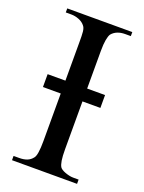

<svg xmlns="http://www.w3.org/2000/svg" viewBox="-129 -725 591 787"><g transform="rotate(20 166.5 -331.0)"><path d="M24.9 0V-18.6H48.8Q69.3 -18.6 83.5 -24.2Q97.7 -29.8 107.4 -42.5Q119.1 -56.2 119.1 -117.7V-325.2H41.5V-381.3H119.1V-545.4Q119.1 -562.5 118.9 -574.5Q118.7 -586.4 117.7 -595Q116.7 -603.5 114.5 -609.4Q112.3 -615.2 108.4 -619.6Q99.1 -631.3 82.5 -637.9Q65.9 -644.5 48.8 -644.5H24.9V-662.1H308.6V-644.5H284.7Q245.6 -644.5 226.1 -620.6Q220.7 -612.3 217.3 -593.8Q213.9 -575.2 213.9 -545.4V-381.3H292V-325.2H213.9V-117.7Q213.9 -85.4 216.8 -67.9Q219.7 -50.3 225.1 -41.5Q227.5 -37.6 233.9 -33.4Q240.2 -29.3 248.8 -26.1Q257.3 -22.9 266.6 -20.8Q275.9 -18.6 284.7 -18.6H308.6V0Z"/></g></svg>

Font: Doulos SIL
Style: Regular
Weight: 400
Designer: Walt Agee, Victor Gaultney, Peter Martin, Debbi Hosken
Foundry: SIL International
Version: Version 4.110; 2011; Maintenance release